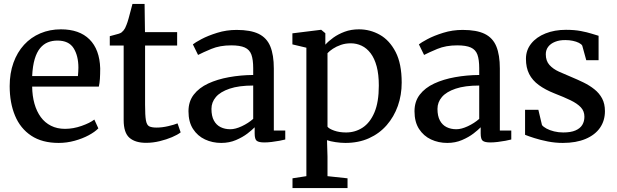

<svg xmlns="http://www.w3.org/2000/svg" viewBox="-20 -720 3154 982"><path d="M280 11Q195.5 11 139.8 -26Q84 -63 56.8 -128.5Q29.5 -194 29.5 -279.5Q29.5 -345.5 48.8 -399Q68 -452.5 103 -490.8Q138 -529 186.2 -549.5Q234.5 -570 291.5 -570Q386 -570 437.8 -518.5Q489.5 -467 492.5 -370.5Q492.5 -340 491 -317.2Q489.5 -294.5 485.5 -277H144.5Q145 -229.5 156.2 -189.8Q167.5 -150 188.5 -121.2Q209.5 -92.5 240.8 -76.8Q272 -61 312.5 -61Q354.5 -61 397.2 -76Q440 -91 462.5 -108.5L483 -63.5Q465 -45 433.2 -28Q401.5 -11 361.5 0Q321.5 11 280 11ZM144.5 -331H378.5Q379.5 -339.5 380.2 -352Q381 -364.5 381 -374Q381 -434.5 356.5 -473.5Q332 -512.5 273.5 -512.5Q247 -512.5 224.8 -503.5Q202.5 -494.5 185.2 -473.8Q168 -453 157.5 -418Q147 -383 144.5 -331Z M727 10.5Q672 10.5 642.2 -15.2Q612.5 -41 612.5 -106V-487H541.5V-535Q552 -538 564 -541Q576 -544 586.5 -547.2Q597 -550.5 602 -554.5Q608 -559.5 612 -564.5Q616 -569.5 619.8 -576.2Q623.5 -583 627 -593Q632 -605 637.8 -626Q643.5 -647 649 -667.8Q654.5 -688.5 657.5 -700H719.5L721.5 -555.5H886V-487H722V-184Q722 -130 726.2 -105.2Q730.5 -80.5 743 -74Q755.5 -67.5 781 -67.5Q809 -67.5 840.2 -74.8Q871.5 -82 888 -89L904 -43Q888 -30.5 859.8 -18.5Q831.5 -6.5 796.8 2Q762 10.5 727 10.5Z M1111.5 11Q1066.5 11 1028.5 -6.8Q990.5 -24.5 967.2 -60.5Q944 -96.5 944 -151Q944 -201 971 -236Q998 -271 1044.8 -292.8Q1091.5 -314.5 1151 -325.2Q1210.5 -336 1275 -336.5V-371Q1275 -415 1265.8 -440.5Q1256.5 -466 1232 -477Q1207.5 -488 1162.5 -488Q1104.5 -488 1060.8 -469.8Q1017 -451.5 993 -439L966.5 -493Q977 -502 1010.2 -519.8Q1043.5 -537.5 1090.8 -552.2Q1138 -567 1190.5 -567Q1261.5 -567 1303 -546.8Q1344.5 -526.5 1362.5 -482.8Q1380.5 -439 1380.5 -369.5V-52.5H1439V-6.5Q1428 -3.5 1409.2 0Q1390.5 3.5 1369.8 6Q1349 8.5 1332 8.5Q1304.5 8.5 1293.5 0.5Q1282.5 -7.5 1282.5 -37.5V-69Q1270 -56 1245.8 -37.2Q1221.5 -18.5 1187.2 -3.8Q1153 11 1111.5 11ZM1158 -59Q1184 -59 1217 -74.5Q1250 -90 1275 -112V-282.5Q1202 -282.5 1154.5 -266.5Q1107 -250.5 1084.2 -223.8Q1061.5 -197 1061.5 -163Q1061.5 -126.5 1074 -103.5Q1086.5 -80.5 1108.2 -69.8Q1130 -59 1158 -59Z M1476 242V192L1547 181V-476L1475.5 -493V-549.5L1621 -567.5H1623L1644 -550V-491.5Q1660 -509.5 1685 -527.5Q1710 -545.5 1743 -557.8Q1776 -570 1816 -570Q1873 -570 1922.8 -542Q1972.5 -514 2003.5 -454Q2034.5 -394 2034.5 -297.5Q2034.5 -234 2014.8 -178.2Q1995 -122.5 1957.8 -79.8Q1920.5 -37 1867.2 -13Q1814 11 1746.5 11Q1723 11 1696.2 7Q1669.5 3 1652.5 -3L1655 80.5V181L1757.5 192V242ZM1750 -42.5Q1796.5 -42.5 1834.5 -67.2Q1872.5 -92 1895 -144.8Q1917.5 -197.5 1917.5 -282.5Q1917.5 -339.5 1906.5 -380.5Q1895.5 -421.5 1875.5 -447.8Q1855.5 -474 1829.5 -486.2Q1803.5 -498.5 1774 -498.5Q1747 -498.5 1723.8 -490.5Q1700.5 -482.5 1682.8 -470.8Q1665 -459 1655 -448V-72Q1662.5 -61.5 1689 -52Q1715.5 -42.5 1750 -42.5Z M2267.5 11Q2222.5 11 2184.5 -6.8Q2146.5 -24.5 2123.2 -60.5Q2100 -96.5 2100 -151Q2100 -201 2127 -236Q2154 -271 2200.8 -292.8Q2247.5 -314.5 2307 -325.2Q2366.5 -336 2431 -336.5V-371Q2431 -415 2421.8 -440.5Q2412.5 -466 2388 -477Q2363.5 -488 2318.5 -488Q2260.5 -488 2216.8 -469.8Q2173 -451.5 2149 -439L2122.5 -493Q2133 -502 2166.2 -519.8Q2199.5 -537.5 2246.8 -552.2Q2294 -567 2346.5 -567Q2417.5 -567 2459 -546.8Q2500.5 -526.5 2518.5 -482.8Q2536.5 -439 2536.5 -369.5V-52.5H2595V-6.5Q2584 -3.5 2565.2 0Q2546.5 3.5 2525.8 6Q2505 8.5 2488 8.5Q2460.5 8.5 2449.5 0.5Q2438.5 -7.5 2438.5 -37.5V-69Q2426 -56 2401.8 -37.2Q2377.5 -18.5 2343.2 -3.8Q2309 11 2267.5 11ZM2314 -59Q2340 -59 2373 -74.5Q2406 -90 2431 -112V-282.5Q2358 -282.5 2310.5 -266.5Q2263 -250.5 2240.2 -223.8Q2217.5 -197 2217.5 -163Q2217.5 -126.5 2230 -103.5Q2242.5 -80.5 2264.2 -69.8Q2286 -59 2314 -59Z M2858.5 11Q2819.5 11 2781.5 3.5Q2743.5 -4 2713 -13.8Q2682.5 -23.5 2665.5 -30.5V-158.5H2733.5L2752 -80.5Q2758.5 -71.5 2775 -62.5Q2791.5 -53.5 2814 -48Q2836.5 -42.5 2860.5 -42.5Q2899.5 -42.5 2923.2 -52.8Q2947 -63 2958 -81Q2969 -99 2969 -123Q2969 -151.5 2950.8 -171Q2932.5 -190.5 2898.5 -207Q2864.5 -223.5 2816.5 -242Q2768.5 -261 2735.8 -285Q2703 -309 2686.5 -341.5Q2670 -374 2670 -419Q2670 -463.5 2696.8 -497Q2723.5 -530.5 2770 -549Q2816.5 -567.5 2874.5 -567.5Q2918.5 -567.5 2951 -561.2Q2983.5 -555 3006 -547.8Q3028.5 -540.5 3041.5 -537V-412H2978.5L2958 -486.5Q2953.5 -494.5 2940.5 -501Q2927.5 -507.5 2909.8 -511.2Q2892 -515 2872.5 -515Q2842 -515.5 2819 -506.2Q2796 -497 2783.8 -480.8Q2771.5 -464.5 2771.5 -442.5Q2771.5 -408.5 2790.2 -387.8Q2809 -367 2838.8 -353.5Q2868.5 -340 2901.5 -326.5Q2934 -313 2964.8 -298Q2995.5 -283 3020.2 -263.2Q3045 -243.5 3059.5 -216.5Q3074 -189.5 3074 -151.5Q3074 -103 3048.8 -66.5Q3023.5 -30 2975 -9.5Q2926.5 11 2858.5 11Z"/></svg>

Font: Merriweather Medium
Style: Regular
Weight: 500
Version: Version 2.100